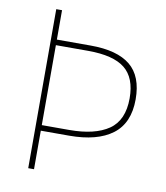

<svg xmlns="http://www.w3.org/2000/svg" viewBox="-81 -781 735 849"><g transform="rotate(10 286.5 -357.0)"><path d="M256 -173H129V0H103V-714H129V-582H281Q400 -582 459 -534Q518 -486 518 -382Q518 -275 450 -224Q382 -173 256 -173ZM252 -198Q367 -198 429 -240.5Q491 -283 491 -382Q491 -474 439 -515.5Q387 -557 274 -557H129V-198Z"/></g></svg>

Font: Noto Sans UI Thin
Style: Regular
Weight: 250
Designer: Monotype Design Team
Foundry: Monotype Imaging Inc.
Version: Version 1.001